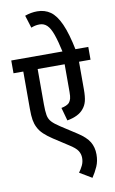

<svg xmlns="http://www.w3.org/2000/svg" viewBox="-113 -953 715 1198"><g transform="rotate(-10 244.0 -354.5)"><path d="M488 -541H415V-366Q415 -319 408 -292Q401 -265 384 -245Q353 -206 280 -193L257 -276Q292 -283 307 -298Q316 -309 320 -323Q324 -337 324 -366V-541H153V-317Q153 -274 157.5 -248.5Q162 -223 178.5 -205Q195 -187 229 -165L328 -101Q381 -67 401.5 -32.5Q422 2 422 47Q422 90 407 123.5Q392 157 372 187L295 141Q309 122 319.5 100.5Q330 79 330 53Q330 29 317 8Q304 -13 262 -39L171 -98Q139 -119 116.5 -140Q94 -161 82 -186Q71 -208 66.5 -234Q62 -260 62 -305V-541H0V-622H488ZM326 -615Q310 -689 294.5 -732.5Q279 -776 259.5 -794.5Q240 -813 213 -813Q197 -813 184 -810Q171 -807 159 -802L134 -882Q173 -896 212 -896Q260 -896 295.5 -871Q331 -846 358.5 -785Q386 -724 408 -615Z"/></g></svg>

Font: Noto Sans Condensed Medium
Style: Regular
Weight: 500
Width: 3
Designer: Monotype Design Team
Foundry: Monotype Imaging Inc.
Version: Version 2.013; ttfautohint (v1.8.4.7-5d5b)